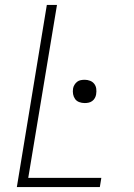

<svg xmlns="http://www.w3.org/2000/svg" viewBox="-20 -755 540 775"><path d="M48 0 169 -735H210L94 -37H389L383 0ZM322 -339Q310 -339 299.5 -343Q289 -347 283 -355.5Q277 -364 275 -375Q273 -386 275 -398Q276 -405 280.5 -412.5Q285 -420 291.5 -425Q298 -430 306 -431.5Q314 -433 322 -433Q333 -433 343.5 -429Q354 -425 360.5 -416.5Q367 -408 368.5 -397Q370 -386 368 -374Q367 -367 363 -359.5Q359 -352 352 -347Q345 -342 337 -340.5Q329 -339 322 -339Z"/></svg>

Font: Iosevka Curly XLtObl
Style: Regular
Weight: 200
Italic angle: -9°
Monospace: yes
Designer: Belleve Invis
Foundry: Belleve Invis
Version: Version 11.1.0; ttfautohint (v1.8.3)